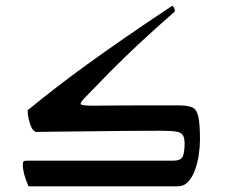

<svg xmlns="http://www.w3.org/2000/svg" viewBox="-20 -654 797 674"><path d="M80 0Q70 -23 65 -42Q60 -61 60 -76Q60 -84 62.5 -87Q65 -90 75 -90H588Q616 -90 622 -105.5Q628 -121 628 -149Q628 -170 622 -179.5Q616 -189 598.5 -192Q581 -195 546 -195Q437 -195 332 -193.5Q227 -192 108 -191Q99 -191 92 -204Q85 -217 81 -234.5Q77 -252 77 -267Q126 -307 177 -346.5Q228 -386 287.5 -429Q347 -472 420 -522.5Q493 -573 585 -634Q594 -626 594 -614Q522 -551 467 -499.5Q412 -448 366 -401.5Q320 -355 274 -307Q263 -294 263 -290Q263 -286 275 -284.5Q287 -283 306 -283Q328 -283 363.5 -283.5Q399 -284 458 -284Q517 -284 607 -284Q638 -284 654 -277.5Q670 -271 676 -245.5Q682 -220 682 -163Q682 -140 678 -112Q674 -84 665 -58.5Q656 -33 641 -16.5Q626 0 604 0Z"/></svg>

Font: Ruwudu
Style: Regular
Weight: 400
Designer: Becca Hirsbrunner Spalinger
Foundry: SIL International
Version: Version 3.000